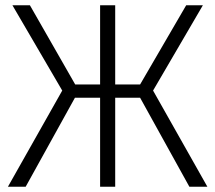

<svg xmlns="http://www.w3.org/2000/svg" viewBox="-20 -705 813 725"><path d="M558 -363 763 0H695L509 -336H415V0H358V-336H263L77 0H10L215 -363L27 -685H93L264 -386H358V-685H415V-386H509L683 -685H746Z"/></svg>

Font: Fira Sans Light
Style: Regular
Weight: 300
Designer: bBox Type GmbH & Carrois Corporate GbR & Edenspiekermann AG
Foundry: bBox Type GmbH & Carrois Corporate GbR & Edenspiekermann AG
Version: Version 4.301